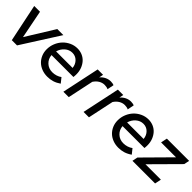

<svg xmlns="http://www.w3.org/2000/svg" viewBox="201 -1475 2441 2441"><g transform="rotate(45 1421.0 -255.0)"><path d="M163 0 57 -509H161L236 -128L472 -509H581L257 0Z M994 -49Q950 -18 905 -4Q860 10 809 10Q755 10 708.5 -8Q662 -26 629 -58Q596 -90 577 -134.5Q558 -179 558 -231Q558 -289 579.5 -341.5Q601 -394 637.5 -432.5Q674 -471 723.5 -494Q773 -517 829 -517Q877 -517 918 -499Q959 -481 988 -448.5Q1017 -416 1034 -371.5Q1051 -327 1051 -275Q1051 -265 1050.5 -254Q1050 -243 1048 -223H654Q659 -159 704 -117Q749 -75 815 -75Q850 -75 883 -85.5Q916 -96 941 -115ZM822 -432Q766 -432 722 -393.5Q678 -355 662 -297H959Q953 -356 915 -394Q877 -432 822 -432Z M1090 0 1198 -509H1295L1283 -451Q1311 -484 1347.5 -502Q1384 -520 1425 -520Q1441 -520 1457 -517Q1473 -514 1482 -509L1464 -419Q1454 -426 1435.5 -429.5Q1417 -433 1400 -433Q1360 -433 1324 -411.5Q1288 -390 1261 -349L1187 0Z M1453 0 1561 -509H1658L1646 -451Q1674 -484 1710.5 -502Q1747 -520 1788 -520Q1804 -520 1820 -517Q1836 -514 1845 -509L1827 -419Q1817 -426 1798.5 -429.5Q1780 -433 1763 -433Q1723 -433 1687 -411.5Q1651 -390 1624 -349L1550 0Z M2271 -49Q2227 -18 2182 -4Q2137 10 2086 10Q2032 10 1985.5 -8Q1939 -26 1906 -58Q1873 -90 1854 -134.5Q1835 -179 1835 -231Q1835 -289 1856.5 -341.5Q1878 -394 1914.5 -432.5Q1951 -471 2000.5 -494Q2050 -517 2106 -517Q2154 -517 2195 -499Q2236 -481 2265 -448.5Q2294 -416 2311 -371.5Q2328 -327 2328 -275Q2328 -265 2327.5 -254Q2327 -243 2325 -223H1931Q1936 -159 1981 -117Q2026 -75 2092 -75Q2127 -75 2160 -85.5Q2193 -96 2218 -115ZM2099 -432Q2043 -432 1999 -393.5Q1955 -355 1939 -297H2236Q2230 -356 2192 -394Q2154 -432 2099 -432Z M2332 0 2347 -74 2692 -423H2424L2442 -509H2842L2827 -436L2480 -86H2757L2739 0Z"/></g></svg>

Font: Red Hat Display Medium
Style: Italic
Weight: 500
Italic angle: -12°
Designer: Pentagram / MCKL
Foundry: Pentagram / MCKL
Version: Version 1.003; Red Hat Display Medium Italic